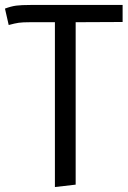

<svg xmlns="http://www.w3.org/2000/svg" viewBox="-24 -546 520 777"><path d="M472.2 -525.9V-457L282.2 -456.1V201.2L198.2 210.9V-456.1H98.1Q67.9 -456.1 52.2 -453.9Q36.6 -451.7 11.2 -444.8L-3.9 -511.2Q21 -520.5 41.5 -523.2Q62 -525.9 99.1 -525.9Z"/></svg>

Font: Fira Sans Book
Style: Regular
Weight: 350
Designer: Carrois Corporate & Edenspiekermann AG
Foundry: Carrois Corporate GbR & Edenspiekermann AG
Version: Version 4.203;PS 004.203;hotconv 1.0.88;makeotf.lib2.5.64775